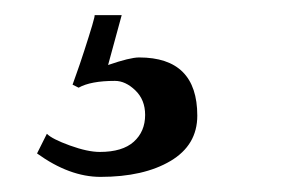

<svg xmlns="http://www.w3.org/2000/svg" viewBox="-20 -20 373 254"><path d="M105 0H106H107H108H109H110H111H113H114H115H116H117H119H120H122H123H125H126H128H129H131H133H141L123 66Q152 56 164 56Q241 56 241 133Q241 172 205.5 193Q170 214 113 214Q72 214 29 183L42 157Q49 164 72.5 172.5Q96 181 112 181Q142 181 157 167.5Q172 154 172 132Q172 112 159 99.5Q146 87 132 87Q100 87 84 96L76 92Q78 86 81.5 76.5Q85 67 91.5 47Q98 27 102 13.5Q106 0 105 0Z"/></svg>

Font: Academico
Style: Regular
Weight: 400
Foundry: Steinberg Media Technologies GmbH
Version: Version 0.902